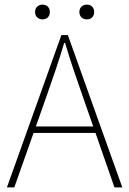

<svg xmlns="http://www.w3.org/2000/svg" viewBox="-20 -812 560 832"><path d="M10 0 246 -660H274L510 0H476L338 -396Q317 -456 298.5 -510.5Q280 -565 262 -626H258Q240 -565 221.5 -510.5Q203 -456 182 -396L42 0ZM112 -236V-264H405V-236ZM164 -728Q151 -728 141.5 -736.5Q132 -745 132 -760Q132 -775 141.5 -783.5Q151 -792 164 -792Q178 -792 187 -783.5Q196 -775 196 -760Q196 -745 187 -736.5Q178 -728 164 -728ZM356 -728Q343 -728 333.5 -736.5Q324 -745 324 -760Q324 -775 333.5 -783.5Q343 -792 356 -792Q370 -792 379 -783.5Q388 -775 388 -760Q388 -745 379 -736.5Q370 -728 356 -728Z"/></svg>

Font: Source Sans 3
Style: Regular
Weight: 200
Designer: Paul D. Hunt
Foundry: Adobe
Version: Version 3.046;hotconv 1.0.118;makeotfexe 2.5.65603